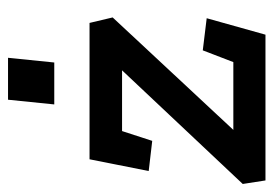

<svg xmlns="http://www.w3.org/2000/svg" viewBox="-124 -574 697 490"><g transform="rotate(-90 225.0 -328.5)"><path d="M10 0 1 -58 291 -366H136L111 -289L34 -298L64 -449H412L426 -390L139 -82H312L342 -160L424 -150L382 0ZM216 -657H323L311 -539H204Z"/></g></svg>

Font: Zilla Slab SemiBold
Style: Regular
Weight: 600
Designer: Typotheque.com
Foundry: Typotheque type foundry
Version: Version 1.0; 2017